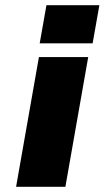

<svg xmlns="http://www.w3.org/2000/svg" viewBox="-20 -720 403 740"><path d="M159 -700H363L337 -553H133ZM130 -500H320L232 0H42Z"/></svg>

Font: Overused Grotesk Black
Style: Italic
Weight: 900
Italic angle: -10°
Version: Version 0.003